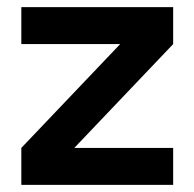

<svg xmlns="http://www.w3.org/2000/svg" viewBox="-20 -520 547 540"><path d="M467 -396 189 -104H467V0H40V-104L318 -396H40V-500H467Z"/></svg>

Font: Urbanist SemiBold
Style: Regular
Weight: 600
Designer: Corey Hu
Foundry: Corey Hu
Version: Version 1.321; ttfautohint (v1.8.4.7-5d5b)